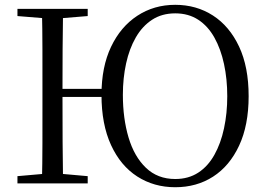

<svg xmlns="http://www.w3.org/2000/svg" viewBox="-20 -765 1114 801"><path d="M154.9 0Q156.9 -83.6 157 -167.7Q157.1 -251.7 157.1 -336.8V-391.1Q157.1 -476.1 157 -560.4Q156.9 -644.8 154.9 -728H243.1Q241.7 -645.2 241.2 -560.3Q240.7 -475.3 240.7 -388.7V-370.3Q240.7 -260.5 241.2 -172.3Q241.7 -84.1 243.1 0ZM52.8 0V-30.1L189.7 -42.1H210.4L345.9 -30.1V0ZM52.8 -698V-728H345.9V-698L210.4 -686.9H189.7ZM201.8 -360.5V-394.3H445.9V-360.5ZM711.1 16.1Q622.3 16.1 552.6 -28.7Q482.9 -73.5 443.2 -159.9Q403.4 -246.4 403.4 -369.5Q403.4 -485.8 443.3 -569.7Q483.1 -653.5 552.8 -699.2Q622.5 -744.9 711.1 -744.9Q799.2 -744.9 868.4 -700.3Q937.5 -655.7 977.4 -570.7Q1017.3 -485.7 1017.3 -363.7Q1017.3 -242.6 977.5 -157.4Q937.7 -72.3 869 -28.1Q800.2 16.1 711.1 16.1ZM711.1 -18.2Q766.2 -18.2 807.1 -44.8Q847.9 -71.4 874.5 -119.2Q901.2 -166.9 914.6 -229.7Q928.1 -292.4 928.1 -363.7Q928.1 -435 914.6 -497.7Q901.2 -560.3 874.5 -608.1Q847.9 -655.9 807.1 -682.6Q766.2 -709.3 711.1 -709.3Q655.5 -709.3 614.6 -682.6Q573.7 -655.9 546.6 -608.9Q519.5 -561.9 506.1 -500.4Q492.6 -439 492.6 -369.5Q492.6 -271.2 516.3 -191.4Q540 -111.7 588.8 -65Q637.5 -18.2 711.1 -18.2Z"/></svg>

Font: Noto Serif TC
Style: Regular
Weight: 200
Designer: Ryoko NISHIZUKA 西塚涼子 (kana & ideographs); Frank Grießhammer (Latin, Greek & Cyrillic); Wenlong ZHANG 张文龙 (bopomofo); San
Foundry: Adobe
Version: Version 2.001;hotconv 1.1.0;makeotfexe 2.6.0